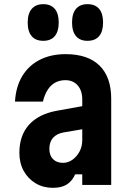

<svg xmlns="http://www.w3.org/2000/svg" viewBox="-20 -888 640 922"><path d="M385 -380V-269L285 -252Q252 -246 234.5 -226Q217 -206 217 -173Q217 -142 234.5 -124Q252 -106 283 -106Q307 -106 328 -121Q349 -136 362 -160.5Q375 -185 375 -215V-410Q375 -453 353 -478Q331 -503 294 -503Q266 -503 244.5 -491Q223 -479 208.5 -456Q194 -433 186 -400H52Q56 -471 86.5 -522Q117 -573 170.5 -600.5Q224 -628 295 -628Q402 -628 458 -573Q514 -518 514 -414V0H375V-51H341Q327 -19 301.5 -2.5Q276 14 234 14Q188 14 151.5 -7.5Q115 -29 94 -67Q73 -105 73 -154Q73 -237 119 -288.5Q165 -340 252 -356ZM188 -692Q151 -692 132 -714.5Q113 -737 113 -780Q113 -823 132.5 -845.5Q152 -868 188 -868Q224 -868 243 -845.5Q262 -823 262 -780Q262 -737 243 -714.5Q224 -692 188 -692ZM400 -692Q364 -692 345 -714.5Q326 -737 326 -780Q326 -823 345 -845.5Q364 -868 400 -868Q437 -868 456 -845.5Q475 -823 475 -780Q475 -737 456 -714.5Q437 -692 400 -692Z"/></svg>

Font: Martian Mono Condensed SemiBold
Style: Regular
Weight: 600
Width: 3
Designer: Roman Shamin
Foundry: Evil Martians
Version: Version 1.000